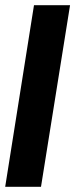

<svg xmlns="http://www.w3.org/2000/svg" viewBox="-23 -720 290 740"><path d="M-3 0 108 -700H247L135 0Z"/></svg>

Font: Georama SemiCondensed
Style: Bold Italic
Weight: 700
Width: 4
Italic angle: -9°
Designer: Jean-Baptiste Levee
Foundry: Production Type
Version: Version 1.000